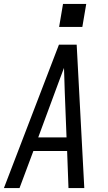

<svg xmlns="http://www.w3.org/2000/svg" viewBox="-32 -964 552 984"><path d="M-12 0 270 -735H361L400 0H319L312 -190H139L68 0ZM309 -260 300 -490Q299 -522 298 -553.5Q297 -585 296 -616Q284 -585 272.5 -553.5Q261 -522 249 -490L164 -260ZM271 -826 291 -944H410L390 -826Z"/></svg>

Font: Iosevka SS04 Oblique
Style: Regular
Weight: 400
Italic angle: -9°
Monospace: yes
Designer: Belleve Invis
Foundry: Belleve Invis
Version: Version 19.0.0; ttfautohint (v1.8.4)